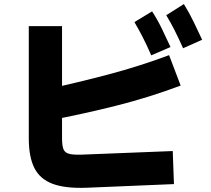

<svg xmlns="http://www.w3.org/2000/svg" viewBox="-20 -877 1040 947"><path d="M832 -132 838 31 408 49Q303 53 240.5 30Q178 7 150 -47.5Q122 -102 122 -195V-748H286V-195Q286 -158 293.5 -140Q301 -122 326.5 -117Q352 -112 402 -115ZM223 -283 203 -435Q364 -470 515.5 -510Q667 -550 814 -605L871 -455Q717 -397 554.5 -356Q392 -315 223 -283ZM883 -639Q859 -693 839.5 -731Q820 -769 800 -802L887 -857Q914 -813 935.5 -768.5Q957 -724 977 -681ZM726 -604Q703 -657 683 -695.5Q663 -734 643 -768L730 -821Q758 -778 779.5 -733Q801 -688 821 -645Z"/></svg>

Font: Murecho Thin ExtraBold
Style: Regular
Weight: 800
Version: Version 1.010